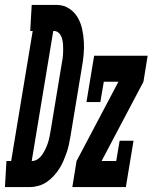

<svg xmlns="http://www.w3.org/2000/svg" viewBox="-75 -755 616 775"><path d="M-55 0 -49 -105H-30L57 -630H47L53 -735H79H158Q184 -734 205 -720Q226 -706 238.5 -684.5Q251 -663 256.5 -638Q262 -613 263.5 -586.5Q265 -560 262.5 -533.5Q260 -507 255 -480L210 -208Q207 -191 203.5 -173.5Q200 -156 194 -139Q188 -122 181 -105.5Q174 -89 164 -73.5Q154 -58 141 -44Q128 -30 113 -20Q98 -10 80.5 -5Q63 0 46 0ZM53 -105Q66 -105 77 -112.5Q88 -120 95.5 -131Q103 -142 108.5 -153.5Q114 -165 118 -177Q122 -189 124.5 -201Q127 -213 129 -225L174 -497Q176 -507 177.5 -517Q179 -527 179.5 -536.5Q180 -546 180 -555.5Q180 -565 179.5 -574.5Q179 -584 177 -593Q175 -602 171 -610.5Q167 -619 159.5 -624.5Q152 -630 142 -630H140ZM217 0 234 -105 403 -425H344L330 -343H274L305 -530H521L504 -425L335 -105H394L408 -187H464L433 0Z"/></svg>

Font: Iosevka Slab Extrabold Oblique
Style: Regular
Weight: 800
Italic angle: -9°
Monospace: yes
Designer: Belleve Invis
Foundry: Belleve Invis
Version: Version 11.1.1; ttfautohint (v1.8.3)